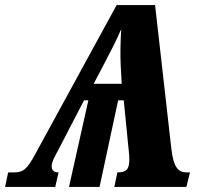

<svg xmlns="http://www.w3.org/2000/svg" viewBox="-49 -734 792 754"><path d="M-29 0H168L181 -57C161 -57 154 -67 154 -81C154 -100 168 -122 185 -155L281 -340H298L222 0H342L415 -340H437L457 -138C458 -128 459 -117 459 -109C459 -66 445 -57 412 -57L400 0H683L697 -57H683C650 -57 632 -79 624 -149L560 -714H409L89 -128C56 -67 41 -57 5 -57H-17ZM319 -405 365 -493C384 -529 412 -583 427 -620C424 -571 423 -517 425 -477L429 -405Z"/></svg>

Font: Noto Serif ExtraCondensed Black
Style: Italic
Weight: 900
Width: 2
Italic angle: -12°
Designer: Monotype Design Team
Foundry: Monotype Imaging Inc.
Version: Version 2.014